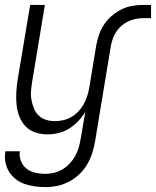

<svg xmlns="http://www.w3.org/2000/svg" viewBox="-34 -540 636 783"><path d="M151 223Q129 223 107.5 220Q86 217 66 210Q46 203 29.5 190Q13 177 2.5 159.5Q-8 142 -12 120.5Q-16 99 -12 77H47Q44 98 51.5 117Q59 136 74.5 148Q90 160 110 164.5Q130 169 151 169Q169 169 187 164.5Q205 160 221 150.5Q237 141 250.5 126.5Q264 112 273 95.5Q282 79 287 61.5Q292 44 295 26L314 -84Q302 -64 285 -46Q268 -28 247.5 -15.5Q227 -3 204.5 2.5Q182 8 159 8Q134 8 110 0Q86 -8 70 -25Q54 -42 45 -65Q36 -88 33.5 -113Q31 -138 32.5 -163.5Q34 -189 38 -215L89 -520H149L97 -206Q94 -187 92.5 -168Q91 -149 94.5 -131.5Q98 -114 104.5 -97.5Q111 -81 123.5 -69Q136 -57 153.5 -51.5Q171 -46 190 -46Q207 -46 224.5 -50Q242 -54 258 -63.5Q274 -73 286.5 -86.5Q299 -100 307.5 -115.5Q316 -131 321.5 -148Q327 -165 330 -182L358 -352Q362 -374 369 -396Q376 -418 389.5 -438.5Q403 -459 421.5 -475Q440 -491 461 -501.5Q482 -512 505.5 -516Q529 -520 551 -520H582V-466H551Q528 -466 505 -459Q482 -452 462.5 -435.5Q443 -419 432.5 -397Q422 -375 418 -352L354 35Q350 59 342.5 83Q335 107 322 129.5Q309 152 289.5 170.5Q270 189 247 201Q224 213 200 218Q176 223 151 223Z"/></svg>

Font: Iosevka QP Light
Style: Italic
Weight: 300
Italic angle: -9°
Designer: Belleve Invis
Foundry: Belleve Invis
Version: Version 20.0.0; ttfautohint (v1.8.4)